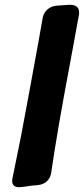

<svg xmlns="http://www.w3.org/2000/svg" viewBox="-20 -774 352 806"><path d="M88 9C105 6 122 4 139 3C170 0 191 -20 195 -49L209 -141C234 -298 264 -454 293 -611L311 -710C312 -713 312 -716 312 -721C312 -748 294 -754 271 -754L216 -750C187 -747 164 -727 159 -698L141 -596C117 -463 93 -334 68 -201L33 -29C32 -22 31 -18 31 -15C31 3 41 12 61 12C64 12 67 11 71 11Z"/></svg>

Font: Bangerz
Style: Bold
Weight: 700
Designer: vernon adams
Foundry: Vernon Adams
Version: Version 2.10;December 28, 2023;FontCreator 13.0.0.2683 64-bi